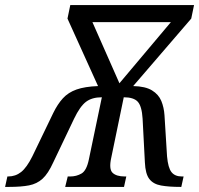

<svg xmlns="http://www.w3.org/2000/svg" viewBox="-69 -734 783 754"><path d="M-49 0 -40 -41H-37Q-8 -41 14 -58.5Q36 -76 58 -120L140 -290Q157 -325 178 -348Q199 -371 231.5 -382.5Q264 -394 316 -396L196 -661L207 -714H693L682 -661L454 -396Q502 -395 528 -379Q554 -363 564.5 -337.5Q575 -312 577 -281L587 -120Q591 -75 604.5 -58Q618 -41 645 -41H652L643 0H639Q594 0 563.5 -5.5Q533 -11 517.5 -31Q502 -51 500 -96L491 -268Q488 -317 472 -334.5Q456 -352 417 -352L368 -115Q358 -70 373 -55.5Q388 -41 421 -41H427L418 0H187L197 -41H207Q231 -41 251 -52.5Q271 -64 280 -108L331 -352Q292 -352 268.5 -334Q245 -316 222 -268L140 -96Q120 -52 98 -32Q76 -12 45 -6Q14 0 -33 0ZM400 -407 602 -647H294Z"/></svg>

Font: Noto Serif Condensed
Style: Italic
Weight: 400
Width: 3
Italic angle: -12°
Designer: Monotype Design Team
Foundry: Monotype Imaging Inc.
Version: Version 2.014; ttfautohint (v1.8.4.7-5d5b)